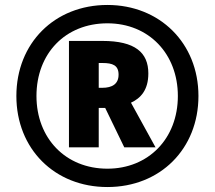

<svg xmlns="http://www.w3.org/2000/svg" viewBox="-20 -744 866 774"><path d="M413 10C626 10 780 -144 780 -357C780 -570 624 -724 413 -724C200 -724 46 -570 46 -357C46 -144 200 10 413 10ZM413 -64C244 -64 127 -187 127 -357C127 -529 244 -650 413 -650C580 -650 697 -527 697 -357C697 -185 578 -64 413 -64ZM258 -150H378V-309H404L481 -150H607L508 -330C547 -348 578 -381 578 -448C578 -532 525 -579 393 -579H258ZM392 -390H378V-490H393C434 -490 458 -481 458 -443C458 -406 433 -390 392 -390Z"/></svg>

Font: Noto Sans Lao UI ExtBd
Style: Regular
Weight: 800
Designer: Monotype Design Team
Foundry: Monotype Imaging Inc.
Version: Version 2.000